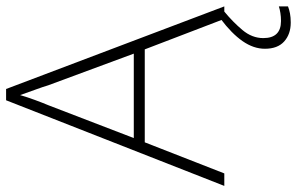

<svg xmlns="http://www.w3.org/2000/svg" viewBox="-192 -564 974 630"><g transform="rotate(-90 295.0 -249.0)"><path d="M548 0 448 -261H143L41 0H0L281 -716H318L589 0ZM330 -578Q325 -595 316 -619.5Q307 -644 298 -670Q291 -646 282 -621.5Q273 -597 265 -578L157 -297H434ZM485 128Q485 186 541 186Q555 186 567.5 184Q580 182 589 179V209Q579 213 566 215.5Q553 218 536 218Q498 218 474 196.5Q450 175 450 133Q450 96 475 60Q500 24 548 -12L572 0Q538 28 511.5 59.5Q485 91 485 128Z"/></g></svg>

Font: Noto Sans ExtraLight
Style: Regular
Weight: 200
Designer: Monotype Design Team
Foundry: Monotype Imaging Inc.
Version: Version 2.007